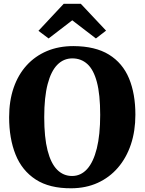

<svg xmlns="http://www.w3.org/2000/svg" viewBox="-20 -1000 776 1031"><path d="M363.5 11Q246 12 172 -36Q98 -84 63.5 -170.2Q29 -256.5 29 -370.5Q29 -458 53.2 -528.5Q77.5 -599 123 -649Q168.5 -699 232 -725.8Q295.5 -752.5 374 -752.5Q491.5 -752 565 -706.8Q638.5 -661.5 672.8 -579Q707 -496.5 707 -384Q707 -296.5 682.8 -224.2Q658.5 -152 613.2 -99.5Q568 -47 504.8 -18.2Q441.5 10.5 363.5 11ZM367 -55Q414 -55 447.8 -92.2Q481.5 -129.5 499.8 -202.8Q518 -276 518 -383Q518 -493 500.2 -559.5Q482.5 -626 449 -656.2Q415.5 -686.5 368.5 -686.5Q321.5 -686.5 287.8 -652.2Q254 -618 235.8 -548Q217.5 -478 217.5 -371Q217.5 -261.5 235.5 -191.8Q253.5 -122 287 -88.5Q320.5 -55 367 -55ZM241 -793.5 186.5 -834.5 322 -979.5H414L549.5 -835.5L495 -793.5L368 -891Z"/></svg>

Font: Merriweather Light 18pt Black
Style: Regular
Weight: 900
Version: Version 2.100